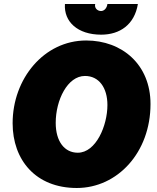

<svg xmlns="http://www.w3.org/2000/svg" viewBox="-20 -920 782 958"><path d="M363 18C566 18 731 -159 731 -401C731 -598 589 -718 410 -718C200 -718 43 -528 43 -305C43 -122 158 18 363 18ZM368 -158C302 -158 258 -214 258 -307C258 -421 317 -541 404 -541C474 -541 516 -482 516 -396C516 -293 459 -158 368 -158ZM485 -747C578 -747 651 -797 668 -900H516C513 -878 499 -865 484 -865C466 -865 450 -880 455 -900H304C298 -812 367 -747 485 -747Z"/></svg>

Font: Fixel Text 20240404 Black
Style: Italic
Weight: 900
Width: 4
Italic angle: -10°
Designer: AlfaBravo + MacPaw
Foundry: Kyrylo Tkachov, Marchela Mozhyna, Serhii Makarenko, Maria Weinstein, Zakhar Kryvoshyya
Version: Version 1.211;Glyphs 3.2 (3225)